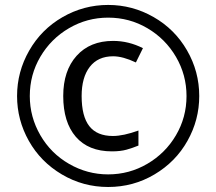

<svg xmlns="http://www.w3.org/2000/svg" viewBox="-20 -744 872 774"><path d="M436 -517.1Q375 -517.1 342 -474.6Q309.1 -432.1 309.1 -356.9Q309.1 -274.9 340.1 -235.4Q371.1 -195.8 435.1 -195.8Q477.1 -195.8 538.1 -217.8V-157.2Q514.6 -147.5 490 -140.6Q465.3 -133.8 431.2 -133.8Q336.4 -133.8 285.6 -192.6Q234.9 -251.5 234.9 -356.9Q234.9 -459 288.8 -519Q342.8 -579.1 436 -579.1Q498.5 -579.1 556.2 -549.8L527.8 -492.2Q475.1 -517.1 436 -517.1ZM48.8 -356.9Q48.8 -454.6 97.7 -540Q146.5 -625.5 231.9 -674.8Q317.4 -724.1 416 -724.1Q513.7 -724.1 599.1 -675.3Q684.6 -626.5 733.9 -541Q783.2 -455.6 783.2 -356.9Q783.2 -260.7 735.8 -176.3Q688.5 -91.8 603 -41Q517.6 9.8 416 9.8Q314.9 9.8 229.5 -40.8Q144 -91.3 96.4 -175.8Q48.8 -260.3 48.8 -356.9ZM100.1 -356.9Q100.1 -272.5 142.6 -199Q185.1 -125.5 258.5 -83.3Q332 -41 416 -41Q501 -41 573.7 -83.5Q646.5 -126 689.2 -198.5Q731.9 -271 731.9 -356.9Q731.9 -441.9 689.5 -514.6Q647 -587.4 574.5 -630.1Q502 -672.9 416 -672.9Q331.1 -672.9 258.3 -630.4Q185.5 -587.9 142.8 -515.4Q100.1 -442.9 100.1 -356.9Z"/></svg>

Font: Zoram GWebM
Style: Regular
Weight: 400
Foundry: Ascender Corporation
Version: Version 1.000